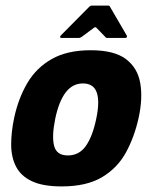

<svg xmlns="http://www.w3.org/2000/svg" viewBox="-20 -660 546 688"><path d="M201 8Q134 8 94.5 -10.5Q55 -29 37.5 -63Q20 -97 20 -142Q20 -187 31 -239Q46 -308 78 -362.5Q110 -417 165.5 -448.5Q221 -480 305 -480Q389 -480 431 -448.5Q473 -417 482.5 -362.5Q492 -308 477 -239Q462 -170 431.5 -114Q401 -58 345.5 -25Q290 8 201 8ZM223 -103Q264 -103 288 -137.5Q312 -172 325 -235Q338 -297 326.5 -329Q315 -361 277 -361Q240 -361 215.5 -329Q191 -297 178 -235Q165 -171 174 -137Q183 -103 223 -103ZM200 -524Q196 -524 195.5 -527Q195 -530 198 -533L300 -636Q304 -640 309 -640H367Q373 -640 374 -636L434 -533Q436 -530 434.5 -527Q433 -524 428 -524H365Q359 -524 357 -528L326 -560Q322 -565 316 -560L273 -528Q267 -524 263 -524Z"/></svg>

Font: Glory Thin ExtraBold
Style: Italic
Weight: 800
Italic angle: -12°
Version: Version 1.011